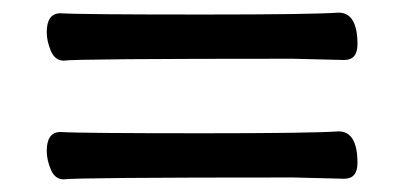

<svg xmlns="http://www.w3.org/2000/svg" viewBox="-20 -402 640 304"><path d="M81 -118Q67 -118 60.5 -133.5Q54 -149 54 -163Q54 -193 76 -193Q106 -191 302 -191Q474 -191 516 -194Q546 -194 546 -144Q546 -119 525 -119L444 -121Q99 -121 81 -118ZM81 -306Q67 -306 60.5 -321.5Q54 -337 54 -351Q54 -381 76 -381Q106 -379 302 -379Q474 -379 516 -382Q546 -382 546 -332Q546 -307 525 -307L444 -309Q99 -309 81 -306Z"/></svg>

Font: linja waso lili
Style: Bold
Weight: 400
Designer: Fontworks Inc.
Version: Version 1.000;August 6, 2022;FontCreator 14.0.0.2814 64-bit